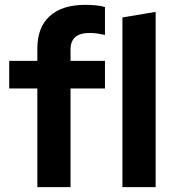

<svg xmlns="http://www.w3.org/2000/svg" viewBox="-20 -772 712 792"><path d="M134 0V-407H18V-521H134V-571Q134 -659 185 -705.5Q236 -752 332 -752Q353 -752 375 -750Q397 -748 413 -743V-628Q394 -632 380 -634Q366 -636 349 -636Q271 -636 271 -568V-521H413V-407H271V0ZM485 0V-700L622 -723V0Z"/></svg>

Font: Red Hat Display
Style: Bold
Weight: 700
Designer: Pentagram, MCKL
Foundry: Pentagram, MCKL
Version: Version 1.023; ttfautohint (v1.8.3)